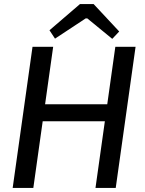

<svg xmlns="http://www.w3.org/2000/svg" viewBox="-20 -919 710 939"><path d="M240 -690 143 0H42L139 -690ZM514 -409 503 -326H180L192 -409ZM643 -690 546 0H447L544 -690ZM438 -899 563 -765 529 -729 407 -829H399L249 -730L222 -771L371 -899Z"/></svg>

Font: Exo 2 Medium
Style: Italic
Weight: 500
Italic angle: -8°
Designer: Natanael Gama
Foundry: Natanael Gama
Version: Version 2.010